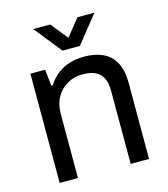

<svg xmlns="http://www.w3.org/2000/svg" viewBox="-108 -808 780 893"><g transform="rotate(-15 281.5 -361.5)"><path d="M68.7 0V-526H139.9L148.1 -447.3H155.1Q175.8 -479.1 202.6 -499.2Q229.4 -519.3 261.6 -528.6Q293.8 -538 330.9 -538Q380.9 -538 418.7 -521.1Q456.5 -504.3 477.8 -466.1Q499.1 -428 499.1 -363.3V0H410.6V-351.4Q410.6 -384 402.5 -405Q394.4 -426 379.6 -438.2Q364.8 -450.4 344.2 -455.4Q323.7 -460.4 299.4 -460.4Q261.8 -460.4 229.1 -442.1Q196.4 -423.8 176.5 -390.1Q156.7 -356.3 156.7 -309.2V0ZM135.1 -723H216.8L304.5 -614.4L260.5 -613.9L348.2 -723H429.8L324.4 -591H240.7Z"/></g></svg>

Font: Archivo SemiBold
Style: Regular
Weight: 600
Designer: Hector Gatti
Foundry: Omnibus-Type
Version: Version 2.001